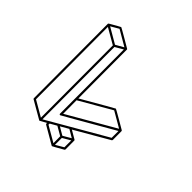

<svg xmlns="http://www.w3.org/2000/svg" viewBox="-197 -825 1126 1126"><g transform="rotate(45 366.0 -261.5)"><path d="M391.1 128.9 388.7 128.4Q388.7 127.9 388.2 127.9H387.7L277.8 64Q274.4 62 274.4 58.1V52.7Q235.4 75.2 233.9 75.2L231.9 74.7L230.5 74.2L120.1 10.3Q117.2 8.3 117.2 4.4L115.2 -609.9Q115.7 -613.3 118.7 -615.2Q182.6 -652.3 184.6 -652.3Q186.5 -652.3 242.7 -619.6L299.3 -586.4L300.8 -585L301.3 -582.5L302.7 -178.7Q498.5 -292 500.5 -292Q502.4 -292 558.3 -259.5Q614.3 -227.1 614.7 -226.6Q615.7 -226.6 615.7 -225.6L617.2 -222.7L617.7 -149.4Q617.2 -145.5 614.3 -143.6L404.8 -22.5L457 7.8L458 8.8L459 9.3V9.8Q459.5 10.3 459.7 10.3Q460 10.3 460 10.7L460.4 12.7L460.9 85.9Q460.4 89.8 457.5 91.8Q393.1 128.9 391.1 128.9ZM303.2 -51.8 597.2 -221.7 500.5 -277.8 302.7 -163.6ZM227.1 56.6 225.6 -541.5 128.4 -597.7 130.4 0.5ZM231.9 -553.2 281.7 -581.5 184.6 -638.2 135.3 -609.4ZM384.8 110.4 384.3 53.7 328.6 21.5 287.6 44.9V54.2ZM397.9 110.8 447.3 82V24.9L397.9 53.7ZM391.1 42.5 440.4 13.7 391.6 -15.1 341.8 13.7ZM240.2 57.1 604 -153.3V-210Q298.3 -33.2 296.4 -33.2Q290 -33.2 289.6 -40L288.1 -570.3L238.8 -541.5Z"/></g></svg>

Font: 3D Isometric
Style: Regular
Weight: 400
Designer: GGBotNet
Version: 1.10